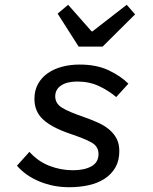

<svg xmlns="http://www.w3.org/2000/svg" viewBox="-20 -771 640 803"><path d="M269 12Q203 12 145 -12Q87 -36 51 -78L103 -136Q139 -96 186.5 -77.5Q234 -59 285 -59Q333 -59 362.5 -75.5Q392 -92 392 -127Q392 -159 362 -175.5Q332 -192 272 -212Q196 -238 160 -271.5Q124 -305 124 -357Q124 -393 139 -420Q154 -447 180 -465Q206 -483 240 -492Q274 -501 313 -501Q384 -501 434.5 -477Q485 -453 517 -421L466 -365Q436 -391 395 -410.5Q354 -430 303 -430Q260 -430 235.5 -413.5Q211 -397 211 -368Q211 -338 239.5 -320.5Q268 -303 327 -283Q361 -271 389 -258.5Q417 -246 437 -229Q457 -212 468 -190.5Q479 -169 479 -139Q479 -99 462.5 -70.5Q446 -42 417.5 -23.5Q389 -5 351 3.5Q313 12 269 12ZM309 -576 221 -714 265 -751 363 -640H367L510 -751L545 -711L409 -576Z"/></svg>

Font: Source Code Pro Medium
Style: Italic
Weight: 500
Italic angle: -11°
Monospace: yes
Designer: Paul D. Hunt, Teo Tuominen
Foundry: Adobe Systems Incorporated
Version: Version 1.050;PS 1.000;hotconv 16.6.51;makeotf.lib2.5.65220